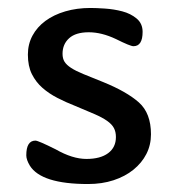

<svg xmlns="http://www.w3.org/2000/svg" viewBox="-20 -455 438 482"><path d="M50 -318Q50 -344 61.5 -365.5Q73 -387 94 -402.5Q115 -418 144 -426.5Q173 -435 207 -435Q221 -435 243.5 -433.5Q266 -432 287 -426.5Q308 -421 323 -408.5Q338 -396 338 -375Q338 -339 315 -339Q307 -339 271 -357Q235 -374 203 -374Q170 -374 153.5 -359Q137 -344 137 -320Q137 -308 142 -300Q147 -292 158.5 -284.5Q170 -277 189.5 -269Q209 -261 239 -249Q298 -225 328.5 -198Q359 -171 359 -118Q359 -91 347.5 -68.5Q336 -46 315 -29Q294 -12 265 -2.5Q236 7 201 7Q84 7 55 -39Q46 -54 46 -65Q46 -102 69 -102Q76 -102 120 -80Q162 -56 197 -56Q232 -56 251.5 -70.5Q271 -85 271 -111Q271 -124 266 -133.5Q261 -143 249 -151.5Q237 -160 217.5 -168.5Q198 -177 169 -189Q146 -198 124.5 -209Q103 -220 86.5 -234.5Q70 -249 60 -269Q50 -289 50 -318Z"/></svg>

Font: Stylish
Style: Regular
Weight: 400
Version: Version 1.64